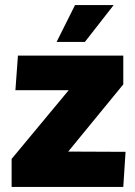

<svg xmlns="http://www.w3.org/2000/svg" viewBox="-20 -740 536 760"><path d="M26 -111 252 -383H41L51 -520H468V-406L250 -140L477 -139L468 0H26ZM204 -574 277 -720H430L316 -574Z"/></svg>

Font: Murecho ExtraBold
Style: Regular
Weight: 800
Designer: Neil Summerour
Foundry: Positype
Version: Version 1.010; ttfautohint (v1.8.3)